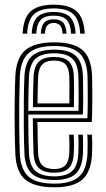

<svg xmlns="http://www.w3.org/2000/svg" viewBox="-20 -788 450 816"><path d="M211.2 8Q128.2 8 88.5 -24Q48.8 -56 45.2 -133.5Q43 -185.2 42.4 -245.4Q41.8 -305.5 42.5 -363.1Q43.2 -420.8 45.2 -465.2Q49.2 -543.5 88.8 -575.8Q128.2 -608 210 -608Q292 -608 329.9 -575.9Q367.8 -543.8 371.2 -467.8Q371.5 -460.2 371.9 -438.1Q372.2 -416 372.2 -386.2Q372.2 -356.5 371.9 -325.6Q371.5 -294.8 370 -269.5H139.2Q139.5 -233 140.1 -201.9Q140.8 -170.8 141.8 -139.5Q143.5 -102 159.6 -85.8Q175.8 -69.5 211.2 -69.5Q241.5 -69.5 257 -84.8Q272.5 -100 274.5 -138.2Q275.2 -154.8 275.1 -176.2Q275 -197.8 273.8 -215.8H293.2Q294.5 -195.8 294.5 -173.9Q294.5 -152 293.8 -137.5Q291.5 -92.8 272.1 -73.4Q252.8 -54 211.2 -54Q165.5 -54 145 -73.8Q124.5 -93.5 122.5 -138.5Q121 -174.2 120.4 -212Q119.8 -249.8 119.5 -285.5H351.5Q352.8 -319.5 352.9 -357.9Q353 -396.2 352.6 -426.6Q352.2 -457 351.8 -467Q348.8 -534.2 315.9 -563.4Q283 -592.5 210 -592.5Q138 -592.5 103 -563.4Q68 -534.2 64.2 -463.2Q62.8 -423.8 62 -366Q61.2 -308.2 61.8 -247.1Q62.2 -186 64.2 -136Q67.5 -67.8 101.2 -37.6Q135 -7.5 211.2 -7.5Q282.5 -7.5 315.5 -36.9Q348.5 -66.2 351.8 -135Q352.5 -150.8 352.5 -174.1Q352.5 -197.5 351 -215.8H370.5Q372 -197.5 372 -174Q372 -150.5 371.2 -134.2Q367.5 -58 330.2 -25Q293 8 211.2 8ZM211.2 -23Q147 -23 116.8 -48.9Q86.5 -74.8 83.8 -136.2Q81.8 -181.2 81.2 -240.8Q80.8 -300.2 81.2 -359.2Q81.8 -418.2 83.8 -461.8Q86.8 -526 117.6 -551.5Q148.5 -577 210 -577Q272.5 -577 301.1 -551.5Q329.8 -526 332.5 -466.5Q332.8 -457.5 333.1 -431.2Q333.5 -405 333.5 -370.2Q333.5 -335.5 332.2 -301.2H100.2Q100.2 -257.8 100.9 -214.8Q101.5 -171.8 103 -138Q105.5 -83.8 131.1 -61.1Q156.8 -38.5 211.2 -38.5Q261.2 -38.5 285.9 -60.5Q310.5 -82.5 313 -136.2Q313.8 -151.8 313.8 -174.1Q313.8 -196.5 312.5 -215.8H332Q333.2 -196.5 333.2 -174.1Q333.2 -151.8 332.5 -135.8Q329.5 -75.2 301.4 -49.1Q273.2 -23 211.2 -23ZM100.2 -317H313.5Q314.2 -347.2 314.2 -377.6Q314.2 -408 313.9 -431.8Q313.5 -455.5 313 -465.8Q310.8 -516.8 286.9 -539.1Q263 -561.5 210 -561.5Q156.2 -561.5 131 -538.4Q105.8 -515.2 103 -460.8Q101.8 -430.5 101.1 -392.4Q100.5 -354.2 100.2 -317ZM120 -332.8Q120 -357.2 120.6 -394.1Q121.2 -431 122.5 -459.8Q124.8 -506.5 145.5 -526.2Q166.2 -546 210 -546Q252.8 -546 272.2 -527.1Q291.8 -508.2 293.8 -465.2Q294.5 -450.2 294.8 -411.5Q295 -372.8 294 -332.8ZM139.5 -348.5H274.8Q275.5 -386.2 275.1 -419.8Q274.8 -453.2 274.5 -463.5Q273 -498 258.6 -514.2Q244.2 -530.5 210 -530.5Q174.8 -530.5 159.1 -513.4Q143.5 -496.2 141.8 -459Q140.8 -430.5 140.2 -403.8Q139.8 -377 139.5 -348.5ZM208.2 -768Q140.5 -768 109.9 -739.4Q79.2 -710.8 76.2 -644.8H95.5Q98 -702.5 124.2 -727.4Q150.5 -752.2 208.2 -752.2Q265.8 -752.2 291.9 -727.4Q318 -702.5 320.8 -644.8H340.2Q337 -710.8 306.4 -739.4Q275.8 -768 208.2 -768ZM208.2 -737Q160.5 -737 138.8 -715.6Q117 -694.2 115 -644.8H134.2Q136 -685.8 153.1 -703.6Q170.2 -721.5 208.2 -721.5Q246 -721.5 263.1 -703.6Q280.2 -685.8 282.2 -644.8H301.5Q299 -694.2 277.4 -715.6Q255.8 -737 208.2 -737ZM208.2 -706Q180.5 -706 167.8 -691.8Q155 -677.5 153.5 -644.8H171Q171.5 -690.5 208.2 -690.5Q245.2 -690.5 245.5 -644.8H262.8Q261.2 -677.5 248.5 -691.8Q235.8 -706 208.2 -706Z"/></svg>

Font: Big Shoulders Inline Text SemiBold
Style: Regular
Weight: 600
Designer: Patric King
Foundry: XO Type Co
Version: Version 1.000